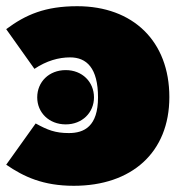

<svg xmlns="http://www.w3.org/2000/svg" viewBox="-39 -577 574 619"><path d="M210 -557C107 -557 44 -530 -19 -483L72 -355C111 -381 150 -392 187 -392C240 -392 277 -358 277 -263C277 -170 233 -148 183 -148C139 -148 114 -158 76 -179L-19 -46C38 -7 100 22 199 22C385 22 507 -85 507 -264C507 -444 390 -557 210 -557ZM173 -351C119 -351 81 -313 81 -263C81 -214 119 -176 173 -176C226 -176 264 -214 264 -263C264 -313 226 -351 173 -351Z"/></svg>

Font: Fira Sans Ultra
Style: Regular
Weight: 950
Designer: Carrois Corporate & Edenspiekermann AG
Foundry: Carrois Corporate GbR & Edenspiekermann AG
Version: Version 4.203;PS 004.203;hotconv 1.0.88;makeotf.lib2.5.64775